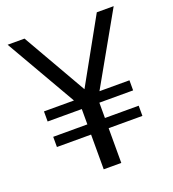

<svg xmlns="http://www.w3.org/2000/svg" viewBox="-130 -808 816 908"><g transform="rotate(-20 278.0 -354.5)"><path d="M495.1 -354V-303.2H325.2V-226.1H495.1V-174.8H325.2V0H236.8V-174.8H64.9V-226.1H236.8V-303.2H64.9V-354H215.8L11.2 -709H96.2L280.8 -387.2L460 -709H544.9L344.2 -354Z"/></g></svg>

Font: SolaimanLipi
Style: Normal
Weight: 400
Designer: Solaiman Karim
Foundry: Al Mamun Sumon
Version: Version 2.000